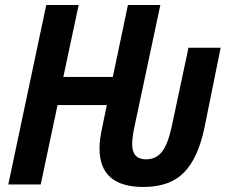

<svg xmlns="http://www.w3.org/2000/svg" viewBox="-20 -734 912 764"><path d="M794 -228 858 -544H730L663 -229Q648 -160 624.5 -130Q601 -100 561 -100Q506 -100 506 -160Q506 -186 514 -225L618 -714H489L429 -428H232L293 -714H164L13 0H142L209 -316H405L387 -228Q376 -178 376 -143Q376 10 551 10Q656 10 712.5 -48Q769 -106 794 -228Z"/></svg>

Font: Noto Sans UI SemiCondensed
Style: Bold Italic
Weight: 700
Width: 4
Designer: Monotype Design Team
Foundry: Monotype Imaging Inc.
Version: 1.001